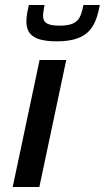

<svg xmlns="http://www.w3.org/2000/svg" viewBox="-20 -751 421 771"><path d="M208 -585C338 -585 364 -645 381 -731H315C304 -678 295 -648 219 -648C166 -648 153 -662 153 -688C153 -700 156 -714 159 -731H96C90 -706 86 -685 86 -665C86 -616 112 -585 208 -585ZM139 -510 31 0H138L246 -510Z"/></svg>

Font: Saira UNSAM Medium Italic
Style: Regular
Weight: 500
Italic angle: -12°
Designer: Hector Gatti with collaboration of the Omnibus-Type team
Foundry: Omnibus-Type
Version: Version 0.072;PS 000.072;hotconv 1.0.88;makeotf.lib2.5.64775